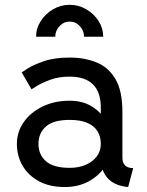

<svg xmlns="http://www.w3.org/2000/svg" viewBox="-20 -752 597 782"><path d="M244.1 9.8Q299.3 9.8 342.3 -13.9Q385.3 -37.6 409.9 -77.4Q434.6 -117.2 434.6 -166Q434.6 -214.8 413.8 -254.6Q393.1 -294.4 354.7 -318.1Q316.4 -341.8 263.7 -341.8Q201.7 -341.8 153.1 -318.1Q104.5 -294.4 76.7 -254.6Q48.8 -214.8 48.8 -166Q48.8 -117.2 71.8 -77.4Q94.7 -37.6 138.4 -13.9Q182.1 9.8 244.1 9.8ZM390.6 -166Q390.6 -136.7 374 -114.7Q357.4 -92.8 328.9 -80.6Q300.3 -68.4 263.7 -68.4Q197.8 -68.4 167.2 -95.2Q136.7 -122.1 136.7 -166Q136.7 -210 167.2 -236.8Q197.8 -263.7 263.7 -263.7Q307.6 -263.7 335.7 -251.5Q363.8 -239.3 377.2 -217.3Q390.6 -195.3 390.6 -166ZM478.5 -110.8V-296.9Q478.5 -382.3 450 -430.4Q421.4 -478.5 372.6 -498Q323.7 -517.6 263.7 -517.6Q201.7 -517.6 158 -502.4Q114.3 -487.3 91.3 -472.2Q68.4 -457 68.4 -457L108.4 -388.2Q108.4 -388.2 128.9 -401.1Q149.4 -414.1 184.3 -427Q219.2 -439.9 263.2 -439.9Q293.9 -439.9 317.6 -432.4Q341.3 -424.8 357.7 -409.2Q374 -393.6 382.3 -369.6Q390.6 -345.7 390.6 -312.5V-228.5L400.4 -219.2V-125L390.6 -110.8Q390.6 -82.5 398.2 -61Q405.8 -39.6 419.9 -24.7Q434.1 -9.8 454.8 -1.2Q475.6 7.3 502 9.8L522.5 -67.4Q500.5 -67.4 489.5 -78.1Q478.5 -88.9 478.5 -110.8ZM263.7 -732.4Q300.3 -732.4 331.5 -714.1Q362.8 -695.8 381.6 -666.3Q400.4 -636.7 400.4 -602.5H322.3Q322.3 -627 305.2 -645.5Q288.1 -664.1 263.7 -664.1Q239.7 -664.1 222.4 -645.5Q205.1 -627 205.1 -602.5H127Q127 -636.7 146 -666.3Q165 -695.8 196 -714.1Q227.1 -732.4 263.7 -732.4Z"/></svg>

Font: Giphurs
Style: Regular
Weight: 400
Version: Version 2.010